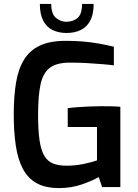

<svg xmlns="http://www.w3.org/2000/svg" viewBox="-20 -953 701 978"><path d="M281 5Q211 5 166.5 -20Q122 -45 96.5 -93Q71 -141 60.5 -211Q50 -281 50 -370Q50 -461 61.5 -531Q73 -601 102 -648.5Q131 -696 182.5 -720.5Q234 -745 315 -745Q361 -745 403 -741.5Q445 -738 484 -731Q523 -724 560 -715V-620Q539 -623 503.5 -626Q468 -629 425 -631.5Q382 -634 336 -634Q270 -634 235 -608.5Q200 -583 187 -525Q174 -467 174 -369Q174 -292 181 -241.5Q188 -191 204.5 -161.5Q221 -132 249.5 -120.5Q278 -109 319 -109Q363 -109 404.5 -117.5Q446 -126 474 -136V-306H325V-402Q345 -405 373.5 -407Q402 -409 433 -410.5Q464 -412 494 -412Q524 -412 548.5 -411.5Q573 -411 593 -409V0H500L483 -51Q452 -33 398 -14Q344 5 281 5ZM319 -785Q279 -785 248 -800Q217 -815 200 -848Q183 -881 183 -933H241Q241 -882 265 -862Q289 -842 319 -842Q354 -843 376 -862.5Q398 -882 398 -933H457Q457 -880 439.5 -847.5Q422 -815 391 -800Q360 -785 319 -785Z"/></svg>

Font: Exo Thin SemiBold
Style: Regular
Weight: 600
Version: Version 2.000